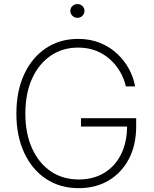

<svg xmlns="http://www.w3.org/2000/svg" viewBox="-20 -932 770 961"><path d="M374 9.8Q280.3 9.8 210.2 -36.9Q140.1 -83.5 101.1 -167.5Q62 -251.5 62 -363.3Q62 -476.6 101.1 -560.3Q140.1 -644 209.7 -690.7Q279.3 -737.3 371.1 -737.3Q432.6 -737.3 481.9 -716.8Q531.2 -696.3 567.6 -661.9Q604 -627.4 626.5 -585.2Q648.9 -543 656.2 -499.5H609.9Q602.1 -535.6 582.5 -570.3Q563 -605 532.7 -633.1Q502.4 -661.1 461.9 -677.5Q421.4 -693.8 371.1 -693.8Q293.5 -693.8 233.9 -653.3Q174.3 -612.8 140.6 -538.6Q106.9 -464.4 106.9 -363.3Q106.9 -263.7 140.4 -189.7Q173.8 -115.7 233.9 -74.7Q293.9 -33.7 374 -33.7Q447.3 -33.7 501.7 -66.7Q556.2 -99.6 586.2 -160.2Q616.2 -220.7 616.2 -303.7L632.3 -298.8H385.3V-340.3H661.6V-299.8Q661.6 -206.1 625.2 -136.7Q588.9 -67.4 524.2 -28.8Q459.5 9.8 374 9.8ZM367.2 -842.8Q353 -842.8 342.5 -853Q332 -863.3 332 -877.4Q332 -892.1 342.5 -901.9Q353 -911.6 367.2 -911.6Q382.3 -911.6 392.6 -901.6Q402.8 -891.6 402.8 -877.4Q402.8 -863.3 392.6 -853Q382.3 -842.8 367.2 -842.8Z"/></svg>

Font: Inter 18pt ExtraLight
Style: Regular
Weight: 250
Designer: Rasmus Andersson
Foundry: rsms
Version: Version 4.001;git-66647c0bb